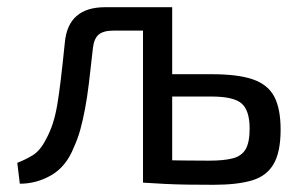

<svg xmlns="http://www.w3.org/2000/svg" viewBox="-20 -507 843 533"><path d="M447 -487V-422H295Q267 -422 254 -411Q241 -400 238 -374Q232 -319 227 -277.5Q222 -236 216 -204.5Q210 -173 203 -147.5Q196 -122 185 -98Q164 -45 123 -21Q82 3 35 3L28 -55Q49 -63 70 -75.5Q91 -88 107 -119Q119 -141 126.5 -164Q134 -187 139 -216.5Q144 -246 149 -288Q154 -330 160 -389Q169 -487 272 -487ZM458 -487V0H377V-487ZM567 -301Q641 -301 682.5 -286.5Q724 -272 741.5 -238.5Q759 -205 759 -147Q759 -85 739.5 -51.5Q720 -18 679 -6Q638 6 573 6Q532 6 499 5.5Q466 5 437 3.5Q408 2 377 0L388 -64Q400 -63 426 -62.5Q452 -62 487 -61.5Q522 -61 560 -61Q602 -61 626.5 -67.5Q651 -74 662 -93Q673 -112 673 -150Q673 -200 651 -219.5Q629 -239 567 -239H387V-301Z"/></svg>

Font: Exo 2
Style: Regular
Weight: 400
Designer: Natanael Gama
Foundry: Natanael Gama
Version: Version 2.010